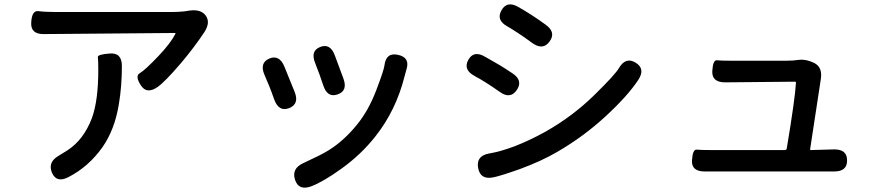

<svg xmlns="http://www.w3.org/2000/svg" viewBox="-20 -783 4040 879"><path d="M293 28Q239 56 218 8Q198 -40 247 -69Q264 -79 289 -95Q363 -143 401 -243Q430 -323 430 -463Q430 -508 428 -521Q426 -534 482 -538Q538 -543 538 -481Q538 -387 524 -305Q505 -189 449 -109Q385 -19 293 28ZM702 -385Q652 -350 625 -392Q597 -435 620 -448Q643 -461 705 -526Q761 -585 783 -628Q785 -632 780 -632L181 -627Q119 -626 123 -681Q126 -736 156 -732Q186 -728 237 -728H768Q796 -728 824 -731L851 -735Q902 -741 923 -710Q944 -679 915 -635Q870 -567 811 -497Q737 -410 702 -385Z M1405 70Q1348 91 1331 41Q1314 -10 1366 -35L1437 -69Q1462 -81 1486 -96Q1555 -139 1615 -213Q1667 -277 1702 -368.5Q1737 -460 1740 -483Q1747 -544 1802 -532Q1858 -520 1841 -466Q1839 -461 1832 -433Q1793 -278 1699 -159Q1633 -75 1542 -10Q1460 49 1405 70ZM1304 -288Q1257 -270 1236 -326L1223 -362Q1213 -389 1201 -416L1191 -440Q1167 -495 1213 -515Q1259 -534 1282 -478L1329 -362Q1351 -307 1304 -288ZM1526 -351Q1479 -334 1460 -392L1452 -415Q1443 -443 1432 -470L1423 -494Q1400 -550 1446 -568Q1492 -586 1513 -529L1552 -424Q1573 -367 1526 -351Z M2238 29Q2179 41 2169 -14Q2159 -69 2218 -80Q2330 -99 2477 -180Q2601 -250 2701 -348Q2798 -443 2814 -472Q2845 -524 2890 -496Q2936 -468 2902 -417Q2853 -343 2752 -250Q2651 -157 2530 -87Q2458 -45 2360 -9Q2270 23 2238 29ZM2346 -371Q2316 -327 2267 -363Q2202 -409 2153 -435Q2099 -464 2124 -509Q2149 -554 2201 -523L2243 -499Q2270 -484 2296 -467L2325 -448Q2376 -415 2346 -371ZM2496 -593Q2466 -551 2417 -586Q2350 -635 2303 -662Q2250 -691 2276 -736Q2301 -781 2353 -751Q2415 -716 2478 -670Q2527 -635 2496 -593Z M3206 2Q3145 2 3148 -49Q3151 -100 3169.5 -98Q3188 -96 3235 -96H3573Q3581 -96 3582 -104Q3620 -332 3624 -404Q3624 -409 3619 -409L3300 -406Q3238 -406 3241 -458Q3244 -509 3262 -507Q3280 -505 3326 -505H3582Q3610 -505 3638 -509Q3670 -513 3707 -495Q3746 -476 3738 -422L3689 -101Q3688 -96 3693 -96L3798 -99Q3858 -100 3858 -49Q3859 2 3799 2Z"/></svg>

Font: Resource Han Rounded JP Medium
Style: Regular
Weight: 500
Designer: Cyano Hao (round all glyphs); Ryoko NISHIZUKA 西塚涼子 (kana, bopomofo & ideographs); Paul D. Hunt (Latin, Greek & Cyrillic)
Foundry: Cyano Hao
Version: 0.990